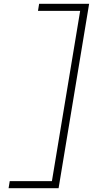

<svg xmlns="http://www.w3.org/2000/svg" viewBox="-20 -843 540 1006"><path d="M25 143 31 106H252L400 -786H179L185 -823H447L287 143Z"/></svg>

Font: Iosevka SS18 Extralight
Style: Italic
Weight: 200
Italic angle: -9°
Monospace: yes
Designer: Belleve Invis
Foundry: Belleve Invis
Version: Version 25.1.1; ttfautohint (v1.8.4)